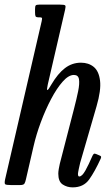

<svg xmlns="http://www.w3.org/2000/svg" viewBox="-20 -800 476 830"><path d="M415.5 -114.5Q390 -58.5 365.5 -24.2Q341 10 294 10Q270 10 251 -2.5Q232 -15 232 -49.5Q232 -57 234 -69.5Q236 -82 238.5 -92L300 -330Q311 -372.5 317.8 -405.5Q324.5 -438.5 321.5 -457.2Q318.5 -476 299.5 -476Q276.5 -476 251 -447.2Q225.5 -418.5 201 -372Q176.5 -325.5 156.5 -271.8Q136.5 -218 125 -167.5L92 -24.5Q89.5 -13 85.8 -6.5Q82 0 66.5 0H27.5Q6 0 2.2 -3.8Q-1.5 -7.5 2 -24.5L160 -707.5Q163 -720.5 161 -722.8Q159 -725 153 -725H148.5Q136 -725 133.8 -729.5Q131.5 -734 131.5 -746.5V-760.5Q131.5 -773 134.5 -776.5Q137.5 -780 149.5 -780H239.5Q258.5 -780 261.8 -776.5Q265 -773 261.5 -758.5L186.5 -434.5Q181 -410 185 -410.8Q189 -411.5 202 -434.5Q230 -482 260.8 -505.5Q291.5 -529 330 -529Q363 -529 385.2 -510.8Q407.5 -492.5 412.5 -451.2Q417.5 -410 397.5 -341L326.5 -96Q324.5 -89 320.8 -70.8Q317 -52.5 317 -48.5Q317 -37 322.5 -37Q334.5 -37 348.8 -62.2Q363 -87.5 380 -127Q383 -133 386 -135Q389 -137 396 -134L409 -128.5Q415.5 -126 416.8 -123.5Q418 -121 415.5 -114.5Z"/></svg>

Font: Besley* Condensed
Style: Italic
Weight: 400
Width: 3
Italic angle: -13°
Designer: Owen Earl
Foundry: indestructible type*
Version: Version 3.000; ttfautohint (v1.8.3)